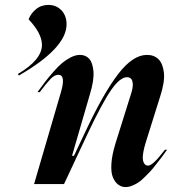

<svg xmlns="http://www.w3.org/2000/svg" viewBox="-20 -741 702 773"><path d="M51.8 -442.9Q148.9 -500.5 148.9 -560.1Q148.9 -606.4 95.2 -663.1Q103.5 -686 124.5 -703.6Q145.5 -721.2 174.8 -721.2Q206.5 -721.2 227.3 -699.5Q248 -677.7 248 -643.1Q248 -547.9 56.2 -437ZM117.2 0 225.1 -369.1Q246.1 -439.9 214.8 -439.9Q199.7 -439.9 183.6 -423.3Q167.5 -406.7 140.1 -370.1H130.9Q150.4 -397 162.4 -412.6Q174.3 -428.2 194.6 -451.4Q214.8 -474.6 230.5 -487.5Q246.1 -500.5 265.4 -510.3Q284.7 -520 301.8 -520Q324.7 -520 338.9 -504.6Q353 -489.3 356.2 -453.9Q359.4 -418.5 341.8 -360.8L270 -113.8H277.8L324.2 -211.9Q397 -366.7 456.1 -443.4Q515.1 -520 571.8 -520Q600.1 -520 617.9 -502.7Q635.7 -485.4 639.9 -448.2Q644 -411.1 625 -353L566.9 -168Q560.1 -146 557.1 -128.9Q554.2 -111.8 554.9 -101.8Q555.7 -91.8 559.1 -85.4Q562.5 -79.1 566.7 -76.7Q570.8 -74.2 576.2 -74.2Q595.2 -74.2 640.1 -133.3Q642.6 -136.7 644 -138.2H652.8Q636.7 -115.7 630.6 -107.7Q624.5 -99.6 608.6 -79.3Q592.8 -59.1 584.2 -50Q575.7 -41 560.8 -26.4Q545.9 -11.7 535.2 -5.1Q524.4 1.5 511.2 6.8Q498 12.2 485.8 12.2Q469.2 12.2 456.1 2.4Q442.9 -7.3 434.6 -26.9Q426.3 -46.4 428.5 -81.8Q430.7 -117.2 444.8 -163.1L506.8 -360.8Q515.6 -387.2 514.6 -402.6Q513.7 -418 507.6 -424.1Q501.5 -430.2 491.2 -430.2Q463.4 -430.2 427.5 -378.7Q391.6 -327.1 333 -203.1L237.8 0Z"/></svg>

Font: Nyght Serif Medium Italic
Style: Regular
Weight: 500
Italic angle: -16°
Designer: Maksym Kobuzan
Version: Version 0.410;Glyphs 3.1.2 (3151)